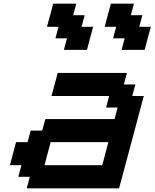

<svg xmlns="http://www.w3.org/2000/svg" viewBox="-20 -1020 837 1040"><path d="M125 0H625Q647.5 -83 692.1 -250Q736.8 -417 758.8 -500H696.3L713.4 -562.5H650.9L667.5 -625H292.5Q287.1 -604 275.9 -562.3Q264.6 -520.5 258.8 -500H571.3L554.7 -437.5H617.2L600.6 -375H225.6L208.5 -312.5H146L129.4 -250H66.9Q61.5 -229 50.3 -187.3Q39.1 -145.5 33.7 -125H96.2L79.1 -62.5H141.6ZM533.7 -125H221.2Q226.6 -145.5 237.5 -187.3Q248.5 -229 254.4 -250H566.9Q561.5 -229 550.5 -187.3Q539.6 -145.5 533.7 -125ZM638.7 -750H763.7Q769 -770.5 780 -812.5Q791 -854.5 796.9 -875H734.4L751 -937.5H688.5L705.6 -1000H580.6Q574.7 -979 563.5 -937.3Q552.2 -895.5 546.9 -875H609.4L592.8 -812.5H655.3ZM326.2 -750H451.2Q456.5 -771 467.5 -812.5Q478.5 -854 484.4 -875H421.9L438.5 -937.5H376L393.1 -1000H268.1Q262.7 -979 251.5 -937.3Q240.2 -895.5 234.4 -875H296.9L280.3 -812.5H342.8Z"/></svg>

Font: Faithful 32x
Style: Oblique
Weight: 400
Foundry: Faithful Resource Pack
Version: Version 1.0; January 27, 2023